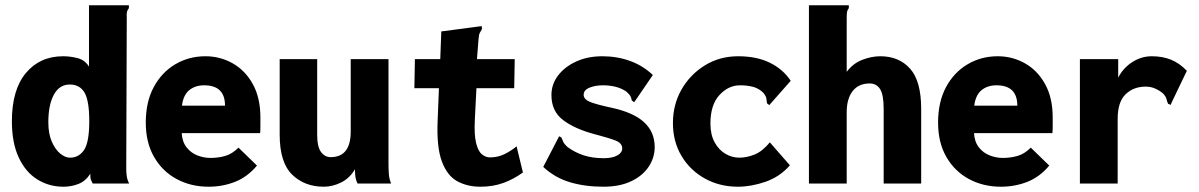

<svg xmlns="http://www.w3.org/2000/svg" viewBox="-20 -695 4540 727"><path d="M220 12Q166 12 121.5 -15.5Q77 -43 51 -98.5Q25 -154 25 -236Q25 -355 78 -418.5Q131 -482 219 -482Q246 -482 273.5 -475Q301 -468 317 -443V-675H468V-664Q463 -658 461 -651Q459 -644 460 -627L458 -56Q458 -42 460 -28Q462 -14 469 0H331Q324 -14 323 -18.5Q322 -23 322 -37Q304 -9 277 1.5Q250 12 220 12ZM245 -98Q279 -98 298.5 -127.5Q318 -157 318 -236Q318 -314 300 -344.5Q282 -375 244 -375Q205 -375 184 -336.5Q163 -298 163 -232Q163 -189 176 -159Q189 -129 208 -113.5Q227 -98 245 -98Z M770 12Q703 12 649 -17Q595 -46 563.5 -100.5Q532 -155 532 -231Q532 -309 562 -365Q592 -421 643.5 -451.5Q695 -482 758 -482Q813 -482 860.5 -455.5Q908 -429 937 -377Q966 -325 966 -250Q966 -238 966 -220Q966 -202 965 -191H668Q670 -158 686.5 -137Q703 -116 727.5 -106.5Q752 -97 777 -97Q806 -97 832.5 -104.5Q859 -112 883 -136L953 -68Q917 -25 870 -6.5Q823 12 770 12ZM669 -295H832Q832 -372 753 -372Q719 -372 696.5 -353.5Q674 -335 669 -295Z M1206 12Q1133 12 1086 -34Q1039 -80 1039 -185V-471H1181V-185Q1181 -139 1195.5 -119.5Q1210 -100 1232 -100Q1308 -100 1308 -197V-471H1451V-76Q1451 -52 1452.5 -34.5Q1454 -17 1461 0H1334Q1327 -14 1325.5 -27.5Q1324 -41 1324 -54Q1304 -20 1271.5 -4Q1239 12 1206 12Z M1799 12Q1749 12 1711 -9Q1673 -30 1653 -84Q1633 -138 1637 -236L1642 -361H1549L1551 -471H1647L1651 -576L1795 -595L1804 -596L1805 -585Q1801 -578 1797 -571Q1793 -564 1792 -547L1786 -471H1929L1927 -361H1784L1778 -243Q1775 -186 1782.5 -154.5Q1790 -123 1804.5 -111Q1819 -99 1835 -99Q1866 -99 1891.5 -112Q1917 -125 1936 -141L1960 -42Q1926 -17 1886.5 -2.5Q1847 12 1799 12Z M2265 12Q2195 12 2138 -5Q2081 -22 2037 -63L2093 -171L2097 -179L2106 -174Q2109 -167 2112.5 -158.5Q2116 -150 2128 -139Q2156 -118 2189.5 -107Q2223 -96 2266 -96Q2299 -96 2317.5 -106.5Q2336 -117 2336 -133Q2336 -153 2310.5 -163Q2285 -173 2231 -187Q2156 -207 2112 -240.5Q2068 -274 2068 -335Q2068 -376 2093 -409Q2118 -442 2161.5 -462Q2205 -482 2261 -482Q2316 -482 2365 -464.5Q2414 -447 2452 -411L2387 -316L2381 -308L2372 -315Q2371 -323 2367.5 -330Q2364 -337 2352 -348Q2333 -361 2310.5 -366.5Q2288 -372 2263 -372Q2234 -372 2212 -363Q2190 -354 2190 -336Q2190 -318 2217 -308Q2244 -298 2296 -287Q2379 -269 2419 -232Q2459 -195 2459 -138Q2459 -98 2436 -63.5Q2413 -29 2369.5 -8.5Q2326 12 2265 12Z M2774 12Q2705 12 2649 -19Q2593 -50 2560.5 -104.5Q2528 -159 2528 -229Q2528 -299 2560.5 -356Q2593 -413 2649 -447.5Q2705 -482 2775 -482Q2845 -482 2895 -457.5Q2945 -433 2974 -389L2899 -304L2893 -297L2884 -304Q2883 -312 2882 -321Q2881 -330 2871 -343Q2854 -360 2832 -366Q2810 -372 2782 -372Q2738 -372 2704 -335Q2670 -298 2670 -227Q2670 -185 2686 -156Q2702 -127 2727 -112.5Q2752 -98 2779 -98Q2808 -98 2837.5 -110Q2867 -122 2895 -156L2971 -69Q2932 -25 2878 -6.5Q2824 12 2774 12Z M3043 -675H3194V-664Q3189 -658 3187.5 -651Q3186 -644 3186 -627V-423Q3210 -455 3245 -468.5Q3280 -482 3313 -482Q3384 -482 3426 -435Q3468 -388 3468 -283V0H3326V-282Q3326 -336 3312.5 -357.5Q3299 -379 3273 -379Q3231 -379 3208.5 -350Q3186 -321 3186 -270V0H3043Z M3770 12Q3703 12 3649 -17Q3595 -46 3563.5 -100.5Q3532 -155 3532 -231Q3532 -309 3562 -365Q3592 -421 3643.5 -451.5Q3695 -482 3758 -482Q3813 -482 3860.5 -455.5Q3908 -429 3937 -377Q3966 -325 3966 -250Q3966 -238 3966 -220Q3966 -202 3965 -191H3668Q3670 -158 3686.5 -137Q3703 -116 3727.5 -106.5Q3752 -97 3777 -97Q3806 -97 3832.5 -104.5Q3859 -112 3883 -136L3953 -68Q3917 -25 3870 -6.5Q3823 12 3770 12ZM3669 -295H3832Q3832 -372 3753 -372Q3719 -372 3696.5 -353.5Q3674 -335 3669 -295Z M4069 -471H4214V-401Q4233 -438 4267.5 -460Q4302 -482 4341 -482Q4382 -482 4414 -469Q4446 -456 4474 -427L4416 -306L4413 -298L4403 -302Q4399 -310 4397 -319.5Q4395 -329 4384 -341Q4371 -352 4354.5 -359.5Q4338 -367 4318 -367Q4272 -367 4242 -338Q4212 -309 4212 -245V0H4069Z"/></svg>

Font: Inconsolata Black
Style: Regular
Weight: 900
Monospace: yes
Designer: Raph Levien, Cyreal, Brenton Simpson
Foundry: Raph Levien, Cyreal, Google
Version: Version 3.001; ttfautohint (v1.8.2.53-6de2)